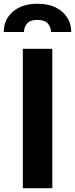

<svg xmlns="http://www.w3.org/2000/svg" viewBox="-56 -982 392 1002"><path d="M217 -727.3V0H63.2V-727.3ZM-36.2 -815Q-36.6 -879.6 11 -921Q58.6 -962.4 139.6 -962.4Q220.5 -962.4 268.1 -921Q315.7 -879.6 315.7 -815H210.2Q210.2 -839.8 193.9 -859Q177.6 -878.2 139.6 -878.2Q101.2 -878.2 85 -858.8Q68.9 -839.5 69.2 -815Z"/></svg>

Font: InterMG
Style: Bold
Weight: 700
Designer: Rasmus Andersson
Foundry: rsms
Version: Version 3.019;December 26, 2023;FontCreator 15.0.0.2955 64-b